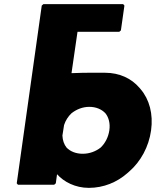

<svg xmlns="http://www.w3.org/2000/svg" viewBox="-20 -887 776 929"><path d="M509 -256C504 -223 489 -194 467 -173C444 -155 414 -143 380 -143C348 -143 320 -154 302 -173C290 -188 283 -208 282 -231L290 -282C297 -304 310 -324 326 -339C350 -358 380 -370 412 -370C444 -370 471 -359 490 -339C506 -319 514 -290 509 -256ZM61 0 67 7H242L250 0L256 -44C289 -7 344 22 410 22C481 22 546 -5 596 -49L604 -56C661 -105 700 -177 711 -256C722 -335 703 -406 660 -456L654 -463C616 -507 559 -535 488 -535C459 -535 393 -536 326 -533L355 -733H557L565 -740L582 -860L576 -867H190L182 -860Z"/></svg>

Font: Hussar Woodtype
Style: BlkObl
Weight: 900
Foundry: Cannot Into Space Fonts
Version: Version 1.07